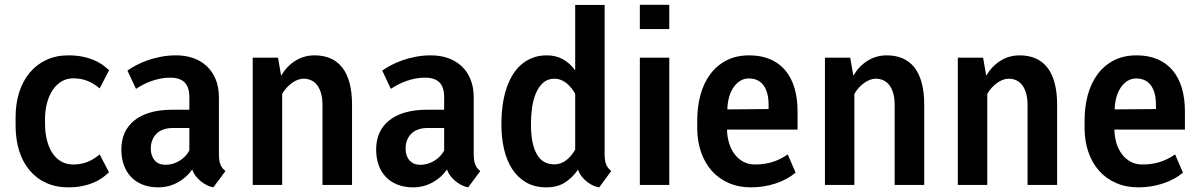

<svg xmlns="http://www.w3.org/2000/svg" viewBox="-20 -782 5075 812"><path d="M289.6 -86.4Q323.2 -86.4 350.3 -97.4Q377.4 -108.4 401.4 -128.9L440.9 -53.7Q428.2 -41 412.1 -29.5Q396 -18.1 375 -9.3Q354 -0.5 327.9 4.9Q301.8 10.3 269 10.3Q216.8 10.3 175.3 -8.5Q133.8 -27.3 105 -61.8Q76.2 -96.2 61 -144.5Q45.9 -192.9 45.9 -251.5V-286.1Q45.9 -343.3 61 -391.1Q76.2 -439 105 -473.9Q133.8 -508.8 175.3 -528.3Q216.8 -547.9 269 -547.9Q300.8 -547.9 326.4 -543Q352.1 -538.1 372.8 -529.8Q393.6 -521.5 410.4 -510Q427.2 -498.5 441.4 -484.9L401.4 -408.2Q377.4 -428.7 350.3 -439.7Q323.2 -450.7 289.6 -450.7Q262.2 -450.7 240.2 -437.5Q218.3 -424.3 202.9 -401.4Q187.5 -378.4 179.2 -347.7Q170.9 -316.9 170.4 -281.7V-260.3Q170.4 -220.7 178.7 -188.5Q187 -156.2 202.4 -133.5Q217.8 -110.8 239.7 -98.6Q261.7 -86.4 289.6 -86.4Z M680.7 -85Q696.8 -85 712.2 -89.8Q727.5 -94.7 740.7 -103Q753.9 -111.3 764.2 -122.3Q774.4 -133.3 780.8 -145.5V-240.7H711.4Q688.5 -240.7 670.9 -234.4Q653.3 -228 641.6 -216.3Q629.9 -204.6 623.8 -188.7Q617.7 -172.9 617.7 -153.8Q617.7 -123 634 -104Q650.4 -85 680.7 -85ZM933.6 -58.6 882.3 10.3Q869.6 8.3 855.7 1.5Q841.8 -5.4 829.3 -15.4Q816.9 -25.4 807.1 -38.3Q797.4 -51.3 793 -65.4Q769.5 -31.2 731.7 -10.5Q693.8 10.3 649.4 10.3Q612.3 10.3 583.3 -1.2Q554.2 -12.7 534.2 -33.7Q514.2 -54.7 503.7 -84.2Q493.2 -113.8 493.2 -149.9Q493.2 -189.5 507.3 -220.5Q521.5 -251.5 548.8 -273.2Q576.2 -294.9 616.2 -306.4Q656.2 -317.9 708 -317.9H780.8V-371.1Q780.8 -413.6 760.7 -433.6Q740.7 -453.6 699.2 -453.6Q677.7 -453.6 657.5 -449.5Q637.2 -445.3 618.9 -438.7Q600.6 -432.1 584.5 -423.6Q568.4 -415 555.2 -406.2L519 -483.4Q533.7 -494.1 554.7 -505.4Q575.7 -516.6 601.8 -526.1Q627.9 -535.6 659.2 -541.7Q690.4 -547.9 725.6 -547.9Q764.2 -547.9 797.1 -536.4Q830.1 -524.9 854.2 -502.4Q878.4 -480 892.1 -446.8Q905.8 -413.6 905.8 -370.6V-136.2Q905.8 -120.6 907 -109.1Q908.2 -97.7 911.4 -88.6Q914.6 -79.6 919.9 -72.3Q925.3 -64.9 933.6 -58.6Z M1155.8 -538.1 1168.9 -461.9Q1192.9 -502.4 1229.2 -525.1Q1265.6 -547.9 1310.5 -547.9Q1347.7 -547.9 1377 -535.4Q1406.2 -522.9 1426.8 -497.3Q1447.3 -471.7 1458 -432.1Q1468.8 -392.6 1468.8 -338.9V0H1343.8V-337.9Q1343.8 -367.2 1337.4 -388.4Q1331.1 -409.7 1320.3 -423.1Q1309.6 -436.5 1294.9 -442.9Q1280.3 -449.2 1263.7 -449.2Q1252 -449.2 1239.5 -444.6Q1227.1 -439.9 1215.1 -431.4Q1203.1 -422.9 1192.4 -411.1Q1181.6 -399.4 1173.3 -384.8V0H1048.8V-538.1Z M1758.3 -85Q1774.4 -85 1789.8 -89.8Q1805.2 -94.7 1818.4 -103Q1831.5 -111.3 1841.8 -122.3Q1852.1 -133.3 1858.4 -145.5V-240.7H1789.1Q1766.1 -240.7 1748.5 -234.4Q1731 -228 1719.2 -216.3Q1707.5 -204.6 1701.4 -188.7Q1695.3 -172.9 1695.3 -153.8Q1695.3 -123 1711.7 -104Q1728 -85 1758.3 -85ZM2011.2 -58.6 1960 10.3Q1947.3 8.3 1933.3 1.5Q1919.4 -5.4 1907 -15.4Q1894.5 -25.4 1884.8 -38.3Q1875 -51.3 1870.6 -65.4Q1847.2 -31.2 1809.3 -10.5Q1771.5 10.3 1727.1 10.3Q1689.9 10.3 1660.9 -1.2Q1631.8 -12.7 1611.8 -33.7Q1591.8 -54.7 1581.3 -84.2Q1570.8 -113.8 1570.8 -149.9Q1570.8 -189.5 1585 -220.5Q1599.1 -251.5 1626.5 -273.2Q1653.8 -294.9 1693.8 -306.4Q1733.9 -317.9 1785.6 -317.9H1858.4V-371.1Q1858.4 -413.6 1838.4 -433.6Q1818.4 -453.6 1776.9 -453.6Q1755.4 -453.6 1735.1 -449.5Q1714.8 -445.3 1696.5 -438.7Q1678.2 -432.1 1662.1 -423.6Q1646 -415 1632.8 -406.2L1596.7 -483.4Q1611.3 -494.1 1632.3 -505.4Q1653.3 -516.6 1679.4 -526.1Q1705.6 -535.6 1736.8 -541.7Q1768.1 -547.9 1803.2 -547.9Q1841.8 -547.9 1874.8 -536.4Q1907.7 -524.9 1931.9 -502.4Q1956.1 -480 1969.7 -446.8Q1983.4 -413.6 1983.4 -370.6V-136.2Q1983.4 -120.6 1984.6 -109.1Q1985.8 -97.7 1989 -88.6Q1992.2 -79.6 1997.6 -72.3Q2002.9 -64.9 2011.2 -58.6Z M2225.6 -253.4Q2225.6 -173.8 2250 -130.4Q2274.4 -86.9 2323.7 -86.9Q2353 -86.9 2375.5 -105Q2397.9 -123 2412.6 -149.4V-385.3Q2405.3 -398.4 2395.8 -410.2Q2386.2 -421.9 2375.2 -430.7Q2364.3 -439.5 2351.3 -444.3Q2338.4 -449.2 2324.7 -449.2Q2295.9 -449.2 2276.6 -431.6Q2257.3 -414.1 2246.1 -387Q2234.9 -359.9 2230.2 -327.1Q2225.6 -294.4 2225.6 -263.7ZM2100.6 -263.7Q2100.6 -300.3 2105.5 -335.7Q2110.4 -371.1 2120.1 -402.6Q2129.9 -434.1 2145.3 -460.7Q2160.6 -487.3 2181.9 -506.6Q2203.1 -525.9 2230.7 -536.9Q2258.3 -547.9 2293 -547.9Q2331.1 -547.9 2360.6 -531.5Q2390.1 -515.1 2412.6 -484.4V-761.2H2537.1V-130.4Q2537.1 -115.2 2538.8 -104.5Q2540.5 -93.8 2543.9 -85.7Q2547.4 -77.6 2552.5 -71.3Q2557.6 -64.9 2564.9 -58.6L2514.2 10.3Q2503.9 9.3 2490.7 3.7Q2477.5 -2 2464.6 -11.7Q2451.7 -21.5 2440.7 -34.9Q2429.7 -48.3 2424.8 -64.9Q2399.9 -29.3 2368.2 -9.5Q2336.4 10.3 2290.5 10.3Q2240.7 10.3 2204.8 -10.7Q2168.9 -31.7 2145.8 -67.6Q2122.6 -103.5 2111.6 -151.6Q2100.6 -199.7 2100.6 -253.4Z M2810.5 -761.7V-659.2H2686V-761.7ZM2810.5 -538.1V0H2686V-538.1Z M3156.2 10.3Q3103.5 10.3 3061.3 -8.3Q3019 -26.9 2989.7 -60.1Q2960.4 -93.3 2944.6 -139.4Q2928.7 -185.5 2928.7 -240.7V-272.5Q2928.7 -329.6 2942.1 -379.6Q2955.6 -429.7 2982.9 -467Q3010.3 -504.4 3051.5 -526.1Q3092.8 -547.9 3148.9 -547.9Q3198.7 -547.9 3237.1 -531.5Q3275.4 -515.1 3301 -484.6Q3326.7 -454.1 3339.8 -410.4Q3353 -366.7 3353 -312V-233.9H3083.5Q3076.2 -233.9 3069.1 -234.1Q3062 -234.4 3054.7 -233.9Q3055.2 -204.6 3063.2 -177.5Q3071.3 -150.4 3086.7 -129.9Q3102.1 -109.4 3124.8 -97.4Q3147.5 -85.4 3177.7 -86.4Q3214.4 -86.9 3246.3 -96.7Q3278.3 -106.4 3311.5 -128.9L3344.7 -51.8Q3309.1 -22 3259.8 -5.9Q3210.4 10.3 3156.2 10.3ZM3146.5 -450.2Q3126.5 -450.2 3110.1 -439.9Q3093.8 -429.7 3082 -412.4Q3070.3 -395 3063.7 -372.1Q3057.1 -349.1 3056.2 -323.7V-319.3L3230.5 -320.8V-338.9Q3230.5 -391.6 3209.2 -420.9Q3188 -450.2 3146.5 -450.2Z M3575.7 -538.1 3588.9 -461.9Q3612.8 -502.4 3649.2 -525.1Q3685.5 -547.9 3730.5 -547.9Q3767.6 -547.9 3796.9 -535.4Q3826.2 -522.9 3846.7 -497.3Q3867.2 -471.7 3877.9 -432.1Q3888.7 -392.6 3888.7 -338.9V0H3763.7V-337.9Q3763.7 -367.2 3757.3 -388.4Q3751 -409.7 3740.2 -423.1Q3729.5 -436.5 3714.8 -442.9Q3700.2 -449.2 3683.6 -449.2Q3671.9 -449.2 3659.4 -444.6Q3647 -439.9 3635 -431.4Q3623 -422.9 3612.3 -411.1Q3601.6 -399.4 3593.3 -384.8V0H3468.8V-538.1Z M4137.7 -538.1 4150.9 -461.9Q4174.8 -502.4 4211.2 -525.1Q4247.6 -547.9 4292.5 -547.9Q4329.6 -547.9 4358.9 -535.4Q4388.2 -522.9 4408.7 -497.3Q4429.2 -471.7 4439.9 -432.1Q4450.7 -392.6 4450.7 -338.9V0H4325.7V-337.9Q4325.7 -367.2 4319.3 -388.4Q4313 -409.7 4302.2 -423.1Q4291.5 -436.5 4276.9 -442.9Q4262.2 -449.2 4245.6 -449.2Q4233.9 -449.2 4221.4 -444.6Q4209 -439.9 4197 -431.4Q4185.1 -422.9 4174.3 -411.1Q4163.6 -399.4 4155.3 -384.8V0H4030.8V-538.1Z M4794.4 10.3Q4741.7 10.3 4699.5 -8.3Q4657.2 -26.9 4627.9 -60.1Q4598.6 -93.3 4582.8 -139.4Q4566.9 -185.5 4566.9 -240.7V-272.5Q4566.9 -329.6 4580.3 -379.6Q4593.8 -429.7 4621.1 -467Q4648.4 -504.4 4689.7 -526.1Q4731 -547.9 4787.1 -547.9Q4836.9 -547.9 4875.2 -531.5Q4913.6 -515.1 4939.2 -484.6Q4964.8 -454.1 4978 -410.4Q4991.2 -366.7 4991.2 -312V-233.9H4721.7Q4714.4 -233.9 4707.3 -234.1Q4700.2 -234.4 4692.9 -233.9Q4693.4 -204.6 4701.4 -177.5Q4709.5 -150.4 4724.9 -129.9Q4740.2 -109.4 4762.9 -97.4Q4785.6 -85.4 4815.9 -86.4Q4852.5 -86.9 4884.5 -96.7Q4916.5 -106.4 4949.7 -128.9L4982.9 -51.8Q4947.3 -22 4897.9 -5.9Q4848.6 10.3 4794.4 10.3ZM4784.7 -450.2Q4764.6 -450.2 4748.3 -439.9Q4731.9 -429.7 4720.2 -412.4Q4708.5 -395 4701.9 -372.1Q4695.3 -349.1 4694.3 -323.7V-319.3L4868.7 -320.8V-338.9Q4868.7 -391.6 4847.4 -420.9Q4826.2 -450.2 4784.7 -450.2Z"/></svg>

Font: Ufes Sans SemiBold
Style: Regular
Weight: 600
Designer: Ricardo Esteves & Filipe Motta
Foundry: ProDesignUfes - Ricardo Esteves, Filipe Motta (This is a derivative work, based on Roboto family, by Christian Robertson
Version: Version 2.0